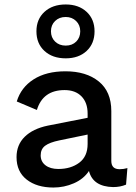

<svg xmlns="http://www.w3.org/2000/svg" viewBox="-20 -829 610 859"><path d="M274 -568Q215 -568 179 -601Q143 -634 143 -689Q143 -743 179 -776Q215 -809 274 -809Q332 -809 367.5 -776Q403 -743 403 -689Q403 -634 367.5 -601Q332 -568 274 -568ZM274 -753Q245 -753 226.5 -735Q208 -717 208 -689Q208 -661 226.5 -643Q245 -625 274 -625Q303 -625 321 -643Q339 -661 339 -689Q339 -717 320.5 -735Q302 -753 274 -753ZM515 -72Q533 -72 550 -77L544 -3Q518 8 486 8Q396 6 378 -64Q354 -28 310.5 -9Q267 10 219 10Q145 10 99.5 -25.5Q54 -61 54 -126Q54 -181 90.5 -217Q127 -253 194 -267L372 -302V-321Q372 -370 344.5 -398Q317 -426 269 -426Q172 -426 145 -337L55 -375Q74 -438 130.5 -474Q187 -510 273 -510Q366 -510 422 -464.5Q478 -419 478 -332V-109Q478 -72 515 -72ZM241 -73Q297 -73 334.5 -101Q372 -129 372 -185V-227L246 -201Q202 -192 182 -177Q162 -162 162 -134Q162 -106 183.5 -89.5Q205 -73 241 -73Z"/></svg>

Font: Elaine Sans Medium
Style: Regular
Weight: 500
Designer: Wei Huang
Foundry: Wei Huang
Version: Version 2.001;PS 002.001;hotconv 1.0.88;makeotf.lib2.5.64775